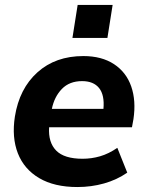

<svg xmlns="http://www.w3.org/2000/svg" viewBox="-20 -743 590 774"><path d="M292 11Q199 11 138 -25Q77 -61 52 -125Q27 -189 40 -273Q58 -386 131 -451.5Q204 -517 316 -517Q390 -517 439.5 -484.5Q489 -452 509 -394.5Q529 -337 518 -263L512 -230H178Q174 -169 206.5 -136Q239 -103 313 -103Q349 -103 383.5 -113Q418 -123 453 -147L493 -47Q451 -18 399.5 -3.5Q348 11 292 11ZM311 -416Q260 -416 229.5 -384.5Q199 -353 189 -304H397Q402 -360 379.5 -388Q357 -416 311 -416ZM272 -590 293 -723H434L413 -590Z"/></svg>

Font: Mulish ExtraBold
Style: Italic
Weight: 800
Italic angle: -9°
Designer: Vernon Adams
Foundry: Vernon Adams
Version: Version 3.603; ttfautohint (v1.8.3)